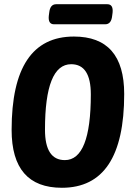

<svg xmlns="http://www.w3.org/2000/svg" viewBox="-20 -881 624 909"><path d="M273 8Q35 8 35 -266Q35 -708 330 -708Q568 -708 568 -436Q568 8 273 8ZM287 -123Q410 -123 410 -434Q410 -577 317 -577Q193 -577 193 -267Q193 -123 287 -123ZM236 -766Q207 -766 211 -806L213 -821Q217 -861 246 -861H488Q517 -861 513 -821L511 -806Q507 -766 478 -766Z"/></svg>

Font: Asap Condensed
Style: Bold Italic
Weight: 700
Width: 3
Italic angle: -6°
Designer: Pablo Cosgaya
Foundry: Omnibus-Type
Version: Version 3.001; ttfautohint (v1.8.4.7-5d5b)